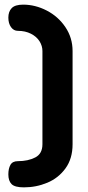

<svg xmlns="http://www.w3.org/2000/svg" viewBox="-20 -788 381 828"><path d="M16 -36Q16 -61 25 -77Q34 -93 57 -93Q101 -93 132 -109Q163 -125 163 -166V-568Q163 -590 150.5 -610Q138 -630 113.5 -642.5Q89 -655 57 -655Q39 -655 27.5 -671Q16 -687 16 -712Q16 -738 30.5 -753Q45 -768 80 -768Q132 -768 181.5 -742.5Q231 -717 262 -671Q293 -625 293 -568V-166Q293 -104 262.5 -62Q232 -20 184 0Q136 20 83 20Q44 20 30 6Q16 -8 16 -36Z"/></svg>

Font: Dosis
Style: Regular
Weight: 400
Designer: Edgar Tolentino, Pablo Impallari, Igino Marini
Foundry: Edgar Tolentino, Pablo Impallari, Igino Marini
Version: Version 1.007;Glyphs 3.1.1 (3134)